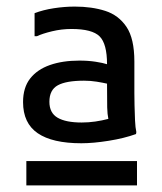

<svg xmlns="http://www.w3.org/2000/svg" viewBox="-20 -747 491 583"><path d="M227 -312Q139 -312 94.5 -342.5Q50 -373 50 -437Q50 -481 71.5 -508.5Q93 -536 131.5 -549.5Q170 -563 221 -563Q248 -563 270.5 -559.5Q293 -556 305 -552Q305 -614 282.5 -636.5Q260 -659 197 -659Q167 -659 138 -652Q109 -645 92 -637H85V-707Q111 -717 143.5 -722Q176 -727 207 -727Q259 -727 299.5 -714Q340 -701 364 -665.5Q388 -630 388 -560V-464Q388 -450 388.5 -427Q389 -404 390 -381.5Q391 -359 394 -346L393 -340Q357 -327 310 -319.5Q263 -312 227 -312ZM228 -375Q249 -375 269.5 -378Q290 -381 309 -386Q306 -400 305.5 -421Q305 -442 305 -493Q292 -496 273.5 -499Q255 -502 235 -502Q181 -502 155.5 -488Q130 -474 130 -438Q130 -404 155 -389.5Q180 -375 228 -375ZM60 -258H396V-184H60Z"/></svg>

Font: Kufam
Style: Regular
Weight: 400
Designer: Wael Morcos, Artur Schmal
Foundry: Original Type
Version: Version 1.301; ttfautohint (v1.8.3)